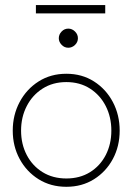

<svg xmlns="http://www.w3.org/2000/svg" viewBox="-20 -706 529 738"><path d="M235 12Q175 12 128.5 -17Q82 -46 55.5 -95Q29 -144 29 -204Q29 -264 55.5 -313.8Q82 -363.5 128.5 -393Q175 -422.5 235 -422.5Q295 -422.5 341.2 -393Q387.5 -363.5 413.8 -313.8Q440 -264 440 -204Q440 -144 413.8 -95Q387.5 -46 341.2 -17Q295 12 235 12ZM235 -20Q287 -20 326 -44.2Q365 -68.5 386.5 -110.2Q408 -152 408 -204Q408 -256 386.5 -298.2Q365 -340.5 326 -365.5Q287 -390.5 235 -390.5Q183 -390.5 143.8 -365.5Q104.5 -340.5 82.8 -298.2Q61 -256 61 -204Q61 -152 82.8 -110.2Q104.5 -68.5 143.8 -44.2Q183 -20 235 -20ZM242.5 -522.5Q227.5 -522.5 216.8 -533.8Q206 -545 206 -559Q206 -573.5 216.8 -584.8Q227.5 -596 242.5 -596Q257 -596 268.2 -585Q279.5 -574 279.5 -559Q279.5 -544 268.2 -533.2Q257 -522.5 242.5 -522.5ZM118 -654.5V-686.5H384.5V-654.5Z"/></svg>

Font: League Spartan Thin
Style: Regular
Weight: 100
Foundry: The League of Moveable Type
Version: Version 2.002